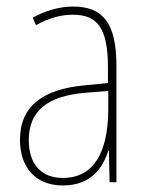

<svg xmlns="http://www.w3.org/2000/svg" viewBox="-20 -557 450 587"><path d="M203 -537C162 -537 118 -524 80 -503L90 -480C133 -504 170 -512 203 -512C278 -512 310 -471 310 -351V-303L237 -296C113 -284 41 -234 41 -129C41 -53 82 10 172 10C258 10 294 -43 311 -96H313L315 0H336V-356C336 -486 295 -537 203 -537ZM237 -273 311 -279V-220C310 -98 271 -13 172 -13C106 -13 68 -55 68 -129C68 -219 127 -263 237 -273Z"/></svg>

Font: Noto Sans Lao Condensed Thin
Style: Regular
Weight: 100
Width: 3
Designer: Monotype Design Team
Foundry: Monotype Imaging Inc.
Version: Version 2.003